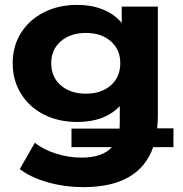

<svg xmlns="http://www.w3.org/2000/svg" viewBox="-20 -565 751 787"><path d="M691 38H608Q550 202 323 202Q246 202 176.5 182.5Q107 163 61 128L123 20Q157 48 209 64.5Q261 81 314 81Q400 81 439 38H273V-38H470Q471 -47 471 -66V-130Q409 -65 297 -65Q220 -65 160 -95.5Q100 -126 66 -181Q32 -236 32 -306Q32 -376 66 -430Q100 -484 160 -514.5Q220 -545 297 -545Q354 -545 401 -526.5Q448 -508 479 -471V-538H627V-90Q627 -63 624 -39H691ZM473 -306Q473 -362 434 -396Q395 -430 332 -430Q269 -430 229.5 -396Q190 -362 190 -306Q190 -249 229.5 -215Q269 -181 332 -181Q395 -181 434 -215Q473 -249 473 -306Z"/></svg>

Font: mBank
Style: Bold
Weight: 700
Designer: Julieta Ulanovsky
Foundry: Julieta Ulanovsky
Version: Version 7.200